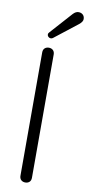

<svg xmlns="http://www.w3.org/2000/svg" viewBox="-101 -959 466 1003"><g transform="rotate(10 131.5 -457.5)"><path d="M80.1 -25.9V-679.2Q80.1 -694.3 88.6 -702.1Q97.2 -710 110.6 -710Q124 -710 132.6 -701.9Q141.1 -693.8 141.1 -679.2V-25.9Q141.1 -10.7 132.6 -2.9Q124 4.9 110.6 4.9Q97.2 4.9 88.6 -3.2Q80.1 -11.2 80.1 -25.9ZM99.1 -790 202.1 -904.8Q216.3 -919.9 230.7 -919.9Q245.1 -919.9 254.2 -911.4Q263.2 -902.8 263.2 -888.4Q263.2 -874 244.1 -858.9L123 -764.2Q118.2 -759.8 111.1 -759.8Q104 -759.8 98.4 -764.9Q92.8 -770 92.8 -777.1Q92.8 -784.2 99.1 -790Z"/></g></svg>

Font: Nunito-Light
Style: Regular
Weight: 300
Designer: Vernon Adams
Foundry: newtypography
Version: Version 3.000